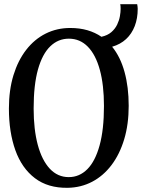

<svg xmlns="http://www.w3.org/2000/svg" viewBox="-20 -885 677 916"><path d="M303 11Q209 12.5 146.5 -35Q84 -82.5 53.2 -168.5Q22.5 -254.5 22.5 -367Q22.5 -455.5 44.2 -526.2Q66 -597 105.2 -647.5Q144.5 -698 198 -724.8Q251.5 -751.5 315 -751.5Q360 -751.5 397 -740.8Q434 -730 464 -709.5Q493 -716 511 -731.5Q529 -747 538.8 -767.2Q548.5 -787.5 552 -807.5Q555.5 -827.5 555.5 -842.5Q555.5 -851.5 555 -856.5Q554.5 -861.5 553.5 -865H634.5Q635.5 -859.5 636.2 -854Q637 -848.5 637 -843Q637 -797.5 622.8 -760.5Q608.5 -723.5 581.5 -698.5Q554.5 -673.5 515 -662Q554.5 -613.5 574.2 -541.5Q594 -469.5 594 -380Q594 -292 572.5 -220.5Q551 -149 512 -97.5Q473 -46 419.8 -18Q366.5 10 303 11ZM308 -40Q359 -40 396.8 -78Q434.5 -116 455.2 -191.5Q476 -267 476 -379.5Q476 -480 456.2 -552Q436.5 -624 399 -662.2Q361.5 -700.5 308.5 -700.5Q257.5 -700.5 219.8 -664Q182 -627.5 161.2 -553.8Q140.5 -480 140.5 -367Q140.5 -267.5 160.2 -194Q180 -120.5 217.5 -80.2Q255 -40 308 -40Z"/></svg>

Font: Merriweather 24pt SemiCondensed
Style: Regular
Weight: 400
Width: 4
Designer: Eben Sorkin
Foundry: Eben Sorkin
Version: Version 2.100